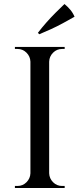

<svg xmlns="http://www.w3.org/2000/svg" viewBox="-20 -933 394 953"><path d="M224 -700V0H131V-700ZM134 -73V0H54V-10Q54 -10 60.5 -10Q67 -10 67 -10Q93 -10 111.5 -28.5Q130 -47 131 -73ZM134 -627H131Q130 -653 111.5 -671.5Q93 -690 67 -690Q67 -690 60.5 -690Q54 -690 54 -690V-700H134ZM221 -73H224Q225 -47 243.5 -28.5Q262 -10 288 -10Q288 -10 294 -10Q300 -10 301 -10V0H221ZM221 -627V-700H301V-690Q300 -690 294 -690Q288 -690 288 -690Q262 -690 243.5 -671.5Q225 -653 224 -627ZM168 -770Q187 -795 209.5 -820.5Q232 -846 255.5 -869.5Q279 -893 300 -913Q316 -900 329 -884.5Q342 -869 350 -850Q322 -834 292.5 -818Q263 -802 233.5 -788.5Q204 -775 175 -763Z"/></svg>

Font: Cinzel Eorzea
Style: Regular
Weight: 500
Designer: Natanael Gama
Version: Version 2.000